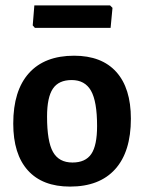

<svg xmlns="http://www.w3.org/2000/svg" viewBox="-20 -680 534 710"><path d="M387 -660 396 -651 389 -577H109L101 -586L107 -660ZM254 -474Q356 -474 410 -414Q464 -354 464 -241Q464 -119 406 -54.5Q348 10 239 10Q137 10 83 -50Q29 -110 29 -223Q29 -345 87 -409.5Q145 -474 254 -474ZM245 -384Q197 -384 175.5 -352Q154 -320 154 -249Q154 -157 176 -118Q198 -79 248 -79Q296 -79 317.5 -110.5Q339 -142 339 -214Q339 -305 316.5 -344.5Q294 -384 245 -384Z"/></svg>

Font: Alegreya Sans SC
Style: Bold
Weight: 700
Designer: Juan Pablo del Peral
Foundry: Huerta Tipografica
Version: Version 2.007